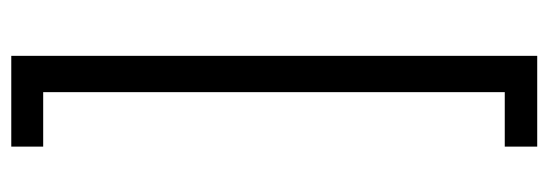

<svg xmlns="http://www.w3.org/2000/svg" viewBox="-344 -508 996 349"><g transform="rotate(-90 154.5 -333.0)"><path d="M228 145H63V86H162V-753H63V-811H228Z"/></g></svg>

Font: DM Sans 12pt Light
Style: Regular
Weight: 300
Version: Version 4.004;gftools[0.9.30]